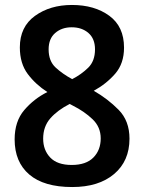

<svg xmlns="http://www.w3.org/2000/svg" viewBox="-20 -744 580 774"><path d="M270 -724Q182 -724 121 -680Q60 -636 60 -553Q60 -488 92 -445.5Q124 -403 171 -373Q117 -346 78 -300.5Q39 -255 39 -182Q39 -91 98 -40.5Q157 10 271 10Q378 10 440 -42.5Q502 -95 502 -185Q502 -257 458 -301.5Q414 -346 358 -378Q409 -406 444.5 -447Q480 -488 480 -552Q480 -637 420.5 -680.5Q361 -724 270 -724ZM269 -634Q310 -634 336.5 -611Q363 -588 363 -545Q363 -498 335.5 -471Q308 -444 271 -425Q232 -446 204 -472Q176 -498 176 -545Q176 -588 202.5 -611Q229 -634 269 -634ZM154 -185Q154 -234 183 -267Q212 -300 261 -325L274 -318Q320 -295 353 -263.5Q386 -232 386 -186Q386 -139 356.5 -109Q327 -79 269 -79Q211 -79 182.5 -109Q154 -139 154 -185Z"/></svg>

Font: Noto Sans Display Medium
Style: Regular
Weight: 500
Designer: Monotype Design Team
Foundry: Monotype Imaging Inc.
Version: Version 1.900